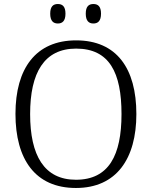

<svg xmlns="http://www.w3.org/2000/svg" viewBox="-20 -926 757 956"><path d="M445 -809C467 -809 483 -821 483 -858C483 -895 467 -906 445 -906C423 -906 407 -895 407 -858C407 -821 423 -809 445 -809ZM268 -809C290 -809 306 -821 306 -858C306 -895 290 -906 268 -906C246 -906 230 -895 230 -858C230 -821 246 -809 268 -809ZM358 10C560 10 659 -136 659 -358C659 -585 561 -725 359 -725C158 -725 57 -585 57 -359C57 -132 156 10 358 10ZM358 -31C200 -31 130 -152 130 -358C130 -564 200 -684 359 -684C525 -684 585 -564 585 -358C585 -153 522 -31 358 -31Z"/></svg>

Font: Noto Serif Tamil Light
Style: Italic
Weight: 300
Italic angle: -12°
Designer: Indian Type Foundry, Tom Grace, and the Monotype Design Team
Foundry: Monotype Imaging Inc.
Version: Version 2.003